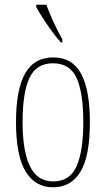

<svg xmlns="http://www.w3.org/2000/svg" viewBox="-20 -786 450 816"><path d="M205 10Q130 10 89 -57Q48 -124 48 -267Q48 -405 86.5 -473.5Q125 -542 207 -542Q287 -542 324.5 -473Q362 -404 362 -267Q362 -122 322 -56Q282 10 205 10ZM206 -15Q277 -15 305.5 -79.5Q334 -144 334 -267Q334 -392 305.5 -454.5Q277 -517 205 -517Q134 -517 105 -454.5Q76 -392 76 -267Q76 -143 107.5 -79Q139 -15 206 -15ZM238 -606Q222 -624 201 -652.5Q180 -681 161.5 -710Q143 -739 134 -756V-766H177Q189 -732 208.5 -690Q228 -648 245 -619V-606Z"/></svg>

Font: Noto Serif Khmer ExtraCondensed Thin
Style: Regular
Weight: 100
Width: 2
Designer: Danh Hong and the Monotype Design Team
Foundry: Monotype Imaging Inc.
Version: Version 2.004; ttfautohint (v1.8.4.7-5d5b)